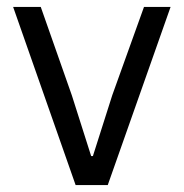

<svg xmlns="http://www.w3.org/2000/svg" viewBox="-20 -536 532 556"><path d="M199 0H292L474 -516H397L305 -260L249 -84H244L188 -260L98 -516H18Z"/></svg>

Font: Braiins Sans
Style: Regular
Weight: 400
Designer: Mike Abbink, Paul van der Laan, Pieter van Rosmalen, Jiri Chlebus, Lubos Buracinsky
Foundry: Bold Monday, Sudetype
Version: Version 1.000;hotconv 1.0.109;makeotfexe 2.5.65596